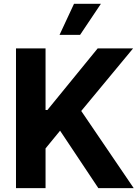

<svg xmlns="http://www.w3.org/2000/svg" viewBox="-20 -979 730 999"><path d="M63.2 0V-727.3H217V-406.6H226.6L488.3 -727.3H672.6L402.7 -401.6L675.8 0H491.8L292.6 -299L217 -206.7V0ZM289.8 -797.6 365.1 -959.2H505L396.7 -797.6Z"/></svg>

Font: InterMG
Style: Bold
Weight: 700
Designer: Rasmus Andersson
Foundry: rsms
Version: Version 3.019;December 26, 2023;FontCreator 15.0.0.2955 64-b